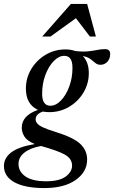

<svg xmlns="http://www.w3.org/2000/svg" viewBox="-81 -690 580 975"><path d="M144.5 265Q45.5 265 -7.8 235.5Q-61 206 -61 153Q-61 112 -23.8 83.8Q13.5 55.5 95.5 41.5Q56.5 25.5 43 3.5Q29.5 -18.5 29.5 -41.5Q29.5 -103 111.5 -132Q50.5 -160.5 50.5 -240Q50.5 -294.5 77.8 -339.5Q105 -384.5 150.5 -411.8Q196 -439 251 -439Q278.5 -439 301 -431Q338.5 -426.5 365 -429.2Q391.5 -432 412 -436.2Q432.5 -440.5 452 -440.5Q478.5 -440.5 478.5 -416Q478.5 -391.5 464 -376.2Q449.5 -361 429.5 -361Q414 -361 403.2 -370.2Q392.5 -379.5 378.5 -390Q364.5 -400.5 339.5 -405.5Q370 -374 370 -319Q370 -265 342.8 -219.8Q315.5 -174.5 270 -147.5Q224.5 -120.5 169.5 -120.5Q152 -120.5 136.5 -123.5Q100 -110.5 100 -84Q100 -73.5 107.5 -63.8Q115 -54 136.8 -43.5Q158.5 -33 201.5 -20Q294.5 9 328 42Q361.5 75 361.5 120Q361.5 183 303.2 224Q245 265 144.5 265ZM174.5 -153Q203 -153 228.8 -180Q254.5 -207 270.8 -250.8Q287 -294.5 287 -345Q287 -377.5 276.2 -392Q265.5 -406.5 245.5 -406.5Q217.5 -406.5 191.5 -379.5Q165.5 -352.5 149.2 -308.8Q133 -265 133 -214.5Q133 -182 144 -167.5Q155 -153 174.5 -153ZM13 142.5Q13 181.5 48.2 206Q83.5 230.5 153 230.5Q220.5 230.5 252.8 206.5Q285 182.5 285 151Q285 115 247.2 94.5Q209.5 74 127.5 51.5H127Q73.5 61 43.2 84.8Q13 108.5 13 142.5ZM133.5 -504.5 279 -670H361.5L406 -504.5H375.5L304.5 -597.5L175.5 -504.5Z"/></svg>

Font: Newsreader Text Medium
Style: Italic
Weight: 500
Italic angle: -17°
Designer: Hugues Gentile
Foundry: Production Type
Version: Version 1.001